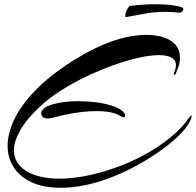

<svg xmlns="http://www.w3.org/2000/svg" viewBox="-20 -843 927 909"><path d="M267 46Q187 46 131 20.5Q75 -5 45.5 -50Q16 -95 16 -153Q16 -209 45 -272.5Q74 -336 135 -402Q180 -451 236 -493.5Q292 -536 350.5 -571Q409 -606 465.5 -630Q522 -654 569 -665Q595 -671 621.5 -674.5Q648 -678 673 -678Q716 -678 752 -667Q788 -656 810 -632Q832 -608 832 -569Q832 -547 824.5 -526Q817 -505 812 -494Q809 -488 806 -488Q804 -488 803 -491.5Q802 -495 804 -499Q813 -519 813 -534Q813 -559 791.5 -570.5Q770 -582 733 -582Q691 -582 634 -569Q577 -556 513.5 -533Q450 -510 387 -480Q324 -450 268.5 -414.5Q213 -379 173 -342Q107 -281 76.5 -227.5Q46 -174 46 -132Q46 -69 105 -33Q164 3 263 3Q289 3 317 0Q345 -3 375 -8Q446 -21 519.5 -46.5Q593 -72 660.5 -108.5Q728 -145 783.5 -189.5Q839 -234 874 -284Q884 -297 886 -297Q887 -297 887 -294Q887 -292 887 -289.5Q887 -287 885 -282Q875 -253 842 -217Q809 -181 759 -143.5Q709 -106 648 -71Q587 -36 520 -8.5Q453 19 386 33Q324 46 267 46ZM205 -282Q194 -282 187 -286Q183 -288 179 -293.5Q175 -299 175 -307Q175 -319 192.5 -333Q210 -347 264 -357Q282 -360 304 -362Q326 -364 350 -364Q392 -364 435.5 -358.5Q479 -353 514.5 -341Q550 -329 567 -310Q573 -303 573 -296Q573 -288 565 -288Q559 -288 551 -293Q534 -305 504.5 -311Q475 -317 437 -317Q370 -317 290 -300Q265 -295 243 -288.5Q221 -282 205 -282ZM577 -762Q573 -761 573 -769Q573 -776 577 -786.5Q581 -797 586.5 -806Q592 -815 595 -815Q628 -819 658 -821Q688 -823 715 -823Q762 -823 795 -818.5Q828 -814 844 -807Q848 -806 848 -798Q847 -793 841.5 -787.5Q836 -782 831 -783Q814 -785 797 -786Q780 -787 765 -787Q711 -787 666 -778.5Q621 -770 577 -762Z"/></svg>

Font: Arizonia
Style: Regular
Weight: 400
Designer: Robert E. Leuschke
Foundry: Robert E. Leuschke
Version: Version 1.010; ttfautohint (v1.8.4.7-5d5b)